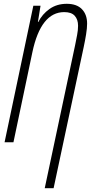

<svg xmlns="http://www.w3.org/2000/svg" viewBox="-20 -744 485 1004"><path d="M213.9 240.2 373 -508.8Q378.4 -535.6 383.3 -561.3Q388.2 -586.9 388.2 -609.4Q388.2 -642.1 370.8 -661.4Q353.5 -680.7 315.9 -680.7Q193.8 -680.7 149.4 -471.2L50.3 0H3.9L154.3 -713.9H191.9L178.2 -628.9H180.2Q200.7 -669.9 238.8 -697Q276.9 -724.1 329.1 -724.1Q381.3 -724.1 408.4 -696Q435.5 -668 435.5 -620.6Q435.5 -597.2 430.2 -564.2Q424.8 -531.2 418 -499.5L260.3 240.2Z"/></svg>

Font: Open Sans Condensed Light
Style: Italic
Weight: 300
Width: 3
Italic angle: -12°
Designer: Monotype Design Team
Foundry: Monotype Imaging Inc.
Version: Version 3.000; ttfautohint (v1.8.4)